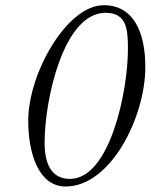

<svg xmlns="http://www.w3.org/2000/svg" viewBox="-20 -693 570 727"><path d="M372.6 -673.3C232.9 -673.3 86.9 -414.6 86.9 -236.3C86.9 -108.4 127.9 13.2 228.5 13.2C399.9 13.2 530.3 -251 530.3 -439C530.3 -566.9 488.3 -673.3 372.6 -673.3ZM379.4 -644.5C460 -644.5 464.4 -582.5 464.4 -506.8C464.4 -346.2 395.5 -15.6 245.1 -15.6C171.4 -15.6 148.9 -77.1 148.9 -153.3C148.9 -314.5 220.2 -644.5 379.4 -644.5Z"/></svg>

Font: Cardo
Style: Italic
Weight: 400
Designer: David J. Perry
Foundry: David J. Perry
Version: Version 0.99